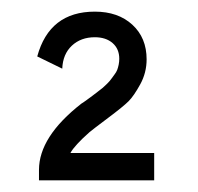

<svg xmlns="http://www.w3.org/2000/svg" viewBox="-20 -706 341 330"><path d="M87 -588 44 -609Q65 -686 143 -686Q183 -686 207.5 -663.5Q232 -641 232 -604Q232 -581 221 -561Q210 -541 201 -532Q192 -523 166 -503.5Q140 -484 134 -479Q108 -456 101 -443H245V-396H47V-414Q47 -471 120 -528Q122 -529 129.5 -534.5Q137 -540 139 -541.5Q141 -543 147.5 -548Q154 -553 156.5 -555Q159 -557 164 -562Q169 -567 171 -570Q173 -573 176.5 -577.5Q180 -582 181.5 -586Q183 -590 184 -595Q185 -600 185 -605Q185 -622 173.5 -632Q162 -642 143 -642Q119 -642 103.5 -627.5Q88 -613 87 -588Z"/></svg>

Font: Bellota
Style: Regular
Weight: 400
Designer: Kemie Guaida
Foundry: Kemie Guaida
Version: Version 1.000;PS 002.000;hotconv 1.0.70;makeotf.lib2.5.58329